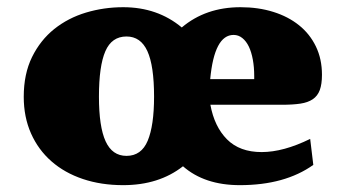

<svg xmlns="http://www.w3.org/2000/svg" viewBox="-20 -511 975 541"><path d="M717.3 -82.5Q778.3 -82.5 854 -119.6L862.8 -46.4Q782.7 10.7 655.8 10.7Q556.2 10.7 495.6 -42.5Q427.7 10.7 327.1 10.7Q265.1 10.7 213.6 -6.6Q162.1 -23.9 125 -56.4Q87.9 -88.9 67.4 -135Q46.9 -181.2 46.9 -238.3Q46.9 -302.7 70.3 -350.3Q93.8 -397.9 132.8 -429.2Q171.9 -460.4 222.4 -475.6Q272.9 -490.7 327.1 -490.7Q423.8 -490.7 492.2 -433.6Q559.6 -490.7 657.7 -490.7Q708 -490.7 750 -477.5Q792 -464.4 822.5 -439.9Q853 -415.5 870.1 -380.1Q887.2 -344.7 887.2 -300.3Q887.2 -273.9 881.1 -257.3Q875 -240.7 861.3 -231.4Q847.7 -222.2 826.4 -219Q805.2 -215.8 774.4 -215.8H572.8Q584 -154.3 619.6 -118.4Q655.3 -82.5 717.3 -82.5ZM258.8 -238.8Q258.8 -153.8 277.6 -112.8Q296.4 -71.8 336.4 -71.8Q378.4 -71.8 396.2 -114.5Q414.1 -157.2 414.1 -238.8Q414.1 -325.7 395.3 -366.9Q376.5 -408.2 336.4 -408.2Q294.9 -408.2 276.9 -366.7Q258.8 -325.2 258.8 -238.8ZM696.3 -288.1V-296.9Q696.3 -321.8 692.4 -343Q688.5 -364.3 681.2 -379.6Q673.8 -395 662.8 -403.8Q651.9 -412.6 638.2 -412.6Q584 -412.6 572.3 -288.1Z"/></svg>

Font: Tienne Black
Style: Regular
Weight: 900
Designer: vernon adams
Foundry: vernon adams
Version: Version 001.001